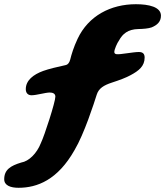

<svg xmlns="http://www.w3.org/2000/svg" viewBox="-120 -660 784 912"><path d="M-32 232C57 232 154 194.5 234 53C280 -24 326.5 -169.5 339.5 -210.5C349 -240.5 373 -255 411 -267.5C449.5 -280 477 -290.5 498.5 -302C540.5 -324 567 -346.5 567 -386.5C567 -404.5 558.5 -413 539.5 -413C512.5 -413 451.5 -400.5 434.5 -402.5C426.5 -403.5 423 -406.5 423 -413.5C423 -425 436.5 -456 445.5 -468C462 -499 488 -521 536.5 -522C561.5 -522.5 585 -524.5 600.5 -530C625.5 -540.5 644.5 -556 644.5 -585.5C644.5 -627 587 -640 525.5 -640C406 -640 300 -585 248.5 -475.5C229.5 -435 220 -403 213.5 -377C209.5 -361 200.5 -352 192.5 -351C159.5 -344 109 -332 85 -323C38.5 -306 2.5 -278.5 2.5 -236.5C2.5 -218.5 12.5 -207.5 30 -207.5C53 -207.5 96 -220.5 116 -220.5C129 -220.5 143 -216.5 143 -201C143 -176 91.5 -16 74 20C55 68.5 17.5 106 -19 112C-70.5 127.5 -100 146.5 -100 191.5C-100 221.5 -69 232 -32 232Z"/></svg>

Font: Gluten
Style: Bold Italic
Weight: 700
Italic angle: -13°
Designer: Tyler Finck
Foundry: Etcetera Type Company
Version: Version 0.920